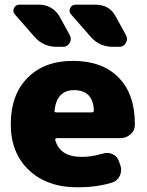

<svg xmlns="http://www.w3.org/2000/svg" viewBox="-20 -790 629 820"><path d="M149 -770Q175 -770 198 -756.5Q221 -743 234 -720L278 -640Q287 -623 277.5 -606.5Q268 -590 249 -590H223Q165 -590 128 -632L44 -728Q33 -740 39.5 -755Q46 -770 63 -770ZM368 -632 284 -728Q273 -740 279.5 -755Q286 -770 303 -770H389Q447 -770 474 -720L518 -640Q527 -623 517.5 -606.5Q508 -590 489 -590H463Q405 -590 368 -632ZM372 -310Q381 -310 381 -319Q377 -405 296 -405Q223 -405 213 -319Q211 -310 220 -310ZM291 -530Q416 -530 486 -459.5Q556 -389 556 -260V-256Q556 -233 537.5 -216.5Q519 -200 494 -200H223Q214 -200 216 -192Q236 -120 328 -120Q372 -120 419 -134Q441 -141 461 -131.5Q481 -122 488 -101L494 -84Q502 -61 491.5 -39Q481 -17 458 -10Q392 10 311 10Q182 10 104 -63Q26 -136 26 -260Q26 -385 97.5 -457.5Q169 -530 291 -530Z"/></svg>

Font: Rounded Mplus 1c Black
Style: Regular
Weight: 900
Version: Version 1.059.20150529